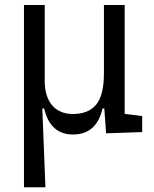

<svg xmlns="http://www.w3.org/2000/svg" viewBox="-20 -538 626 782"><path d="M277.3 9.8Q184.6 9.8 159.7 -96.2H152.3L165 224.6H77.6V-517.6H162.1V-210Q162.1 -144.5 192.4 -109.1Q222.7 -73.7 277.3 -73.7Q339.8 -73.7 371.6 -111.8Q403.3 -149.9 403.3 -239.3V-517.6H487.8V-74.2L559.1 -65.4V0L412.1 4.9L404.8 -96.2H397.5Q373.5 9.8 277.3 9.8Z"/></svg>

Font: CaskaydiaMono NF SemiLight
Style: Regular
Weight: 350
Designer: Aaron Bell
Foundry: Saja Typeworks
Version: Version 2111.001; ttfautohint (v1.8.4);Nerd Fonts 3.1.1